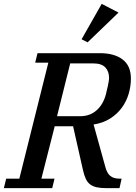

<svg xmlns="http://www.w3.org/2000/svg" viewBox="-46 -973 704 993"><path d="M-14 -49H54L204 -649H136L148 -698H471Q545 -698 588 -665.5Q631 -633 631 -567Q631 -527 619.5 -488Q608 -449 584.5 -416.5Q561 -384 524.5 -360.5Q488 -337 438 -329L499 -109Q507 -78 524 -63.5Q541 -49 573 -49H583L572 0H503Q474 0 454 -4.5Q434 -9 420 -19.5Q406 -30 397.5 -48.5Q389 -67 383 -94L332 -320H237L168 -49H236L224 0H-26ZM249 -372H369Q419 -372 453.5 -402.5Q488 -433 502 -486Q503 -493 506 -504Q509 -515 511.5 -527Q514 -539 516 -550.5Q518 -562 518 -571Q518 -604 498.5 -624.5Q479 -645 438 -645H317ZM376 -770 480 -953 567 -908 407 -754Z"/></svg>

Font: IBM Plex Serif Medium
Style: Italic
Weight: 500
Italic angle: -14°
Designer: Mike Abbink, Paul van der Laan, Pieter van Rosmalen
Foundry: Bold Monday
Version: Version 2.5